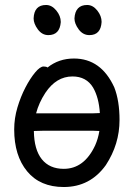

<svg xmlns="http://www.w3.org/2000/svg" viewBox="-20 -727 540 771"><path d="M154 -202Q132 -202 116 -201Q117 -126 148 -87.5Q179 -49 236 -49Q318 -49 362 -143Q374 -170 379 -201L354 -202ZM355 -272Q367 -272 381 -273Q377 -335 354 -375Q327 -420 271 -420Q206 -420 162 -354Q136 -314 125 -272ZM37 -207Q37 -252 50 -295.5Q63 -339 82 -375.5Q101 -412 121 -436Q141 -460 155 -460Q166 -460 171 -456Q216 -492 277 -492Q386 -492 439 -376Q460 -322 460 -245Q460 -148 405 -64Q405 -64 405 -64Q342 24 236 24Q141 24 89 -39Q37 -102 37 -207ZM174 -586Q149 -586 132 -609Q115 -632 115 -653Q117 -707 165 -707Q188 -707 206 -685Q224 -663 224 -639Q224 -639 224 -638Q220 -586 174 -586ZM339 -586Q313 -586 296 -609Q279 -632 279 -653Q282 -707 330 -707Q353 -707 370.5 -685Q388 -663 388 -639Q385 -586 339 -586Z"/></svg>

Font: Moon Stars Kai HW
Style: Bold
Weight: 700
Designer: GuiWonder
Version: Version 1.101